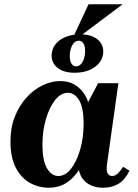

<svg xmlns="http://www.w3.org/2000/svg" viewBox="-20 -870 646 900"><path d="M29 -207Q29 -271 49.5 -323Q70 -375 104 -412.5Q138 -450 179.5 -470Q221 -490 262 -490Q301 -490 327.5 -474.5Q354 -459 370.5 -436Q387 -413 393 -391L440 -480H535L482 -104Q477 -69 484.5 -57Q492 -45 505 -45Q520 -45 532.5 -57Q545 -69 557 -88L587 -70Q564 -24 533 -7Q502 10 464 10Q419 10 388.5 -11.5Q358 -33 350 -73Q323 -32 288 -11Q253 10 209 10Q161 10 120 -13Q79 -36 54 -84Q29 -132 29 -207ZM179 -192Q179 -116 200.5 -80.5Q222 -45 253 -45Q287 -45 313.5 -79.5Q340 -114 356 -170Q372 -226 372 -289Q372 -365 351 -400Q330 -435 298 -435Q265 -435 238 -400.5Q211 -366 195 -311Q179 -256 179 -192ZM356 -709Q407 -709 435.5 -686.5Q464 -664 464 -629Q464 -600 447 -577.5Q430 -555 400 -542Q370 -529 330 -529Q279 -529 250.5 -551.5Q222 -574 222 -609Q222 -638 238.5 -660.5Q255 -683 285.5 -696Q316 -709 356 -709ZM336 -559Q356 -559 367.5 -580.5Q379 -602 379 -631Q379 -654.1 371 -666.5Q363 -679 349 -679Q330 -679 318.5 -657.5Q307 -636 307 -607Q307 -583.9 315.2 -571.5Q323.4 -559 336 -559ZM555 -850 355 -700H325L395 -850Z"/></svg>

Font: Brygada 1918
Style: Italic
Weight: 400
Italic angle: -8°
Designer: Mateusz Machalski | Borys Kosmynka | Przemek Hoffer
Foundry: NIEPODLEGLA 2018
Version: Version 3.006